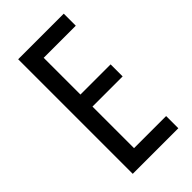

<svg xmlns="http://www.w3.org/2000/svg" viewBox="-222 -780 846 846"><g transform="rotate(-45 201.0 -357.0)"><path d="M357 0V-76H157V-335H345V-410H157V-639H357V-714H73V0Z"/></g></svg>

Font: Noto Sans Sinhala ExtraCondensed
Style: Regular
Weight: 400
Width: 2
Designer: Jelle Bosma - Monotype Design Team
Foundry: Monotype Imaging Inc.
Version: Version 2.006